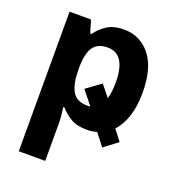

<svg xmlns="http://www.w3.org/2000/svg" viewBox="-143 -666 918 1016"><g transform="rotate(20 316.5 -158.0)"><path d="M378 10Q319 10 284 -11.5Q249 -33 227 -60H219Q222 -44 224.5 -20Q227 4 227 29V240H78V-546H199L220 -475H228Q250 -508 287 -532Q324 -556 382 -556Q474 -556 531 -484.5Q588 -413 588 -274Q588 -197 569 -140.5Q550 -84 517 -48L563 12L486 70L433 2Q406 10 378 10ZM334 -437Q276 -437 252 -400.5Q228 -364 227 -291V-275Q227 -196 250.5 -153.5Q274 -111 336 -111Q340 -111 344 -111Q348 -111 353 -112L291 -189L373 -249L425 -185Q430 -204 433 -226.5Q436 -249 436 -276Q436 -437 334 -437Z"/></g></svg>

Font: Noto Sans
Style: Bold
Weight: 700
Designer: Monotype Design Team
Foundry: Monotype Imaging Inc.
Version: Version 2.000;GOOG;noto-source:20170915:90ef993387c0; ttfaut